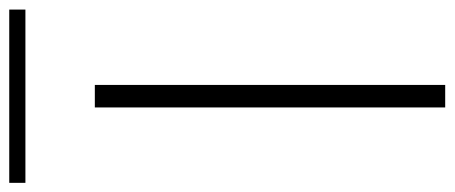

<svg xmlns="http://www.w3.org/2000/svg" viewBox="-367 -672 973 411"><g transform="rotate(-90 119.5 -466.5)"><path d="M95 0V-750H143.2V0ZM-66.4 -898.6V-933.2H304.5V-898.6Z"/></g></svg>

Font: Spartan Light
Style: Regular
Weight: 300
Designer: Matt Bailey, Mirko Velimirovic
Foundry: Matt Bailey
Version: Version 1.005